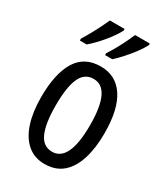

<svg xmlns="http://www.w3.org/2000/svg" viewBox="-192 -853 828 949"><g transform="rotate(30 222.5 -378.0)"><path d="M403 -269Q403 -186 383.5 -123Q364 -60 324 -25Q284 10 221 10Q162 10 122 -25Q82 -60 62 -122.5Q42 -185 42 -269Q42 -402 86 -474.5Q130 -547 223 -547Q309 -547 356 -476.5Q403 -406 403 -269ZM125 -269Q125 -166 148.5 -113.5Q172 -61 223 -61Q321 -61 321 -269Q321 -476 223 -476Q171 -476 148 -424.5Q125 -373 125 -269ZM375 -757Q364 -735 342.5 -706Q321 -677 296.5 -650Q272 -623 253 -606H212V-617Q227 -639 243 -668Q259 -697 272 -724Q285 -751 291 -766H375ZM231 -757Q214 -723 178.5 -680Q143 -637 107 -606H68V-617Q83 -641 98.5 -669Q114 -697 127 -723.5Q140 -750 147 -766H231Z"/></g></svg>

Font: Noto Sans Lao ExtraCondensed
Style: Regular
Weight: 400
Width: 2
Designer: Monotype Design Team
Foundry: Monotype Imaging Inc.
Version: Version 2.004; ttfautohint (v1.8.4.7-5d5b)